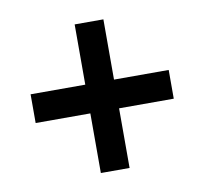

<svg xmlns="http://www.w3.org/2000/svg" viewBox="-61 -660 652 612"><g transform="rotate(-10 265.0 -353.5)"><path d="M311 -399V-594H218V-399H41V-306H218V-113H311V-306H488V-399Z"/></g></svg>

Font: Noto Sans Thai SemCond SemBd
Style: Regular
Weight: 600
Width: 4
Designer: Monotype Design Team
Foundry: Monotype Imaging Inc.
Version: Version 2.002